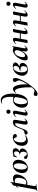

<svg xmlns="http://www.w3.org/2000/svg" viewBox="2016 -2858 1050 5267"><g transform="rotate(-90 2541.5 -224.0)"><path d="M-67 275Q-70 276 -71.5 270Q-73 264 -69 263Q-49 258 -39.5 251.5Q-30 245 -25 229.5Q-20 214 -15 185L87 -386Q87 -389 99 -395.5Q111 -402 127.5 -412Q144 -422 157.5 -435.5Q171 -449 175 -464Q177 -468 182 -467Q187 -466 186 -462L73 178Q66 217 75.5 227Q85 237 120 233Q124 233 126 238Q128 243 123 244ZM145 1Q120 1 95.5 -2Q71 -5 57 -8L67 -70Q88 -54 115 -41.5Q142 -29 182 -29Q216 -29 239 -54.5Q262 -80 276.5 -123Q291 -166 297 -220Q301 -252 295.5 -280Q290 -308 271.5 -326Q253 -344 216 -344Q172 -344 125 -322.5Q78 -301 20 -260Q16 -256 12.5 -261Q9 -266 13 -270Q77 -323 147.5 -358Q218 -393 285 -393Q345 -393 371 -357Q397 -321 387 -253Q380 -202 356.5 -156Q333 -110 299.5 -74.5Q266 -39 226 -19Q186 1 145 1Z M563 14Q508 14 475.5 -15Q443 -44 433 -91Q423 -138 433 -193Q445 -254 477 -300.5Q509 -347 555 -373Q601 -399 654 -399Q710 -399 743 -371.5Q776 -344 787 -297.5Q798 -251 786 -193Q773 -125 737.5 -78.5Q702 -32 656 -9Q610 14 563 14ZM597 -11Q629 -11 652.5 -48.5Q676 -86 687 -149Q695 -194 694.5 -234.5Q694 -275 685 -307Q676 -339 660 -357Q644 -375 621 -375Q593 -375 569 -341Q545 -307 532 -236Q524 -191 525 -150Q526 -109 534.5 -78Q543 -47 559 -29Q575 -11 597 -11Z M914 -378Q922 -378 949.5 -389.5Q977 -401 1018 -401Q1063 -401 1089.5 -374Q1116 -347 1108 -306Q1101 -270 1066.5 -241.5Q1032 -213 981 -205L985 -213Q1053 -218 1080.5 -189Q1108 -160 1100 -116Q1093 -79 1066.5 -50.5Q1040 -22 1001 -5.5Q962 11 918 11Q872 11 841 -7Q810 -25 814 -53Q816 -68 826.5 -79Q837 -90 855 -90Q874 -90 882 -78.5Q890 -67 897 -53Q905 -37 918 -24Q931 -11 953 -11Q979 -11 992.5 -29.5Q1006 -48 1011 -76Q1021 -128 1003.5 -164.5Q986 -201 942 -201Q938 -201 937.5 -207Q937 -213 942 -213Q981 -215 998.5 -233.5Q1016 -252 1021 -281Q1029 -325 1013 -344.5Q997 -364 972 -364Q955 -364 938 -357Q921 -350 904 -332Q887 -314 868 -281Q867 -278 861.5 -280.5Q856 -283 857 -287L891 -400Q893 -403 898.5 -401Q904 -399 903 -396Q902 -386 906 -382Q910 -378 914 -378Z M1311 13Q1266 13 1237.5 -6Q1209 -25 1194 -56Q1179 -87 1176 -125Q1173 -163 1180 -202Q1191 -262 1226.5 -306Q1262 -350 1310 -374.5Q1358 -399 1404 -399Q1427 -399 1449 -392.5Q1471 -386 1485.5 -371Q1500 -356 1498 -332Q1497 -312 1483.5 -299.5Q1470 -287 1447 -287Q1420 -287 1410 -301.5Q1400 -316 1397 -332Q1393 -347 1386 -359Q1379 -371 1360 -371Q1340 -371 1322.5 -354Q1305 -337 1293 -307Q1281 -277 1274 -237Q1265 -182 1271.5 -136Q1278 -90 1302.5 -63Q1327 -36 1372 -36Q1393 -36 1418.5 -45.5Q1444 -55 1460 -67Q1462 -69 1466 -65Q1470 -61 1468 -58Q1431 -21 1389.5 -4Q1348 13 1311 13Z M1531 9Q1508 9 1496 -4.5Q1484 -18 1484 -34Q1484 -55 1499 -67.5Q1514 -80 1539 -80Q1575 -80 1597 -103Q1619 -126 1633.5 -162Q1648 -198 1662 -238Q1676 -278 1695.5 -314Q1715 -350 1746 -373Q1777 -396 1827 -396Q1862 -396 1878.5 -378.5Q1895 -361 1886 -308L1850 -89Q1846 -61 1850 -51.5Q1854 -42 1863 -42Q1874 -42 1887 -52Q1900 -62 1916 -77Q1919 -81 1923 -77Q1927 -73 1924 -69Q1893 -32 1866 -11.5Q1839 9 1809 9Q1776 9 1764 -16Q1752 -41 1761 -89L1793 -282Q1799 -316 1793 -324.5Q1787 -333 1776 -333Q1748 -333 1727 -308.5Q1706 -284 1690 -245Q1674 -206 1658.5 -162Q1643 -118 1625.5 -79Q1608 -40 1585.5 -15.5Q1563 9 1531 9Z M2052 9Q2019 9 2009 -16Q1999 -41 2009 -89L2050 -297Q2060 -346 2035 -346Q2025 -346 2010.5 -336Q1996 -326 1978 -306Q1974 -302 1970 -306.5Q1966 -311 1969 -315Q2005 -358 2034 -376.5Q2063 -395 2091 -395Q2123 -395 2133 -372.5Q2143 -350 2135 -309L2093 -89Q2088 -61 2093 -51.5Q2098 -42 2106 -42Q2117 -42 2130 -52Q2143 -62 2159 -77Q2163 -81 2167 -77Q2171 -73 2167 -69Q2136 -32 2109 -11.5Q2082 9 2052 9ZM2112 -462Q2086 -462 2070.5 -477Q2055 -492 2055 -520Q2055 -544 2070.5 -559Q2086 -574 2112 -574Q2138 -574 2152.5 -559Q2167 -544 2167 -520Q2167 -462 2112 -462Z M2366 14Q2314 14 2283 -5Q2252 -24 2237.5 -55Q2223 -86 2221 -122Q2219 -158 2225 -192Q2234 -241 2259.5 -286.5Q2285 -332 2328.5 -362Q2372 -392 2434 -392Q2464 -392 2490 -385.5Q2516 -379 2538 -365L2516 -327Q2500 -349 2476.5 -360.5Q2453 -372 2427 -372Q2397 -372 2376.5 -355.5Q2356 -339 2343.5 -309Q2331 -279 2323 -239Q2316 -204 2316 -163.5Q2316 -123 2323 -87.5Q2330 -52 2345.5 -29.5Q2361 -7 2386 -7Q2421 -7 2450 -59Q2479 -111 2498 -220Q2503 -248 2509 -293.5Q2515 -339 2518 -393.5Q2521 -448 2518 -502Q2515 -556 2502 -601Q2489 -646 2463 -673.5Q2437 -701 2394 -701Q2366 -701 2340 -688Q2337 -686 2333 -690.5Q2329 -695 2332 -697Q2341 -703 2364 -716Q2387 -729 2426 -729Q2478 -729 2513.5 -700Q2549 -671 2570 -622.5Q2591 -574 2599.5 -513Q2608 -452 2606.5 -387Q2605 -322 2595 -262Q2578 -159 2544.5 -98.5Q2511 -38 2465.5 -12Q2420 14 2366 14Z M2601 281Q2575 281 2556.5 268.5Q2538 256 2543 221Q2551 175 2601 175Q2622 175 2639 184.5Q2656 194 2674 198Q2692 202 2715 186Q2737 171 2767 134.5Q2797 98 2829 51.5Q2861 5 2889.5 -43Q2918 -91 2938 -130.5Q2958 -170 2963 -191Q2972 -227 2967.5 -248.5Q2963 -270 2953.5 -284Q2944 -298 2935 -311Q2926 -324 2926 -345Q2926 -368 2942 -382Q2958 -396 2984 -396Q3009 -396 3023 -378.5Q3037 -361 3037 -326Q3037 -294 3020.5 -245.5Q3004 -197 2975.5 -140Q2947 -83 2910 -24Q2873 35 2832 89.5Q2791 144 2749 187.5Q2707 231 2669 256Q2631 281 2601 281ZM2780 135Q2785 -94 2757 -216.5Q2729 -339 2679 -339Q2666 -339 2654 -330Q2642 -321 2634 -308Q2632 -304 2626.5 -305.5Q2621 -307 2622 -311Q2640 -349 2675 -372Q2710 -395 2738 -395Q2771 -395 2796 -362.5Q2821 -330 2837 -273Q2853 -216 2859 -142Q2865 -68 2860 16Z M3260 14Q3190 14 3152 -16Q3114 -46 3103 -92.5Q3092 -139 3102 -188Q3114 -243 3146.5 -291Q3179 -339 3230.5 -369Q3282 -399 3349 -399Q3409 -399 3438 -374.5Q3467 -350 3461 -318Q3455 -285 3414.5 -254Q3374 -223 3309 -209L3324 -220Q3388 -220 3423.5 -190.5Q3459 -161 3450 -113Q3445 -85 3422 -55.5Q3399 -26 3358.5 -6Q3318 14 3260 14ZM3284 -4Q3319 -4 3336.5 -27.5Q3354 -51 3359 -84Q3365 -121 3355.5 -143.5Q3346 -166 3325 -177Q3304 -188 3274 -188Q3265 -188 3255.5 -187.5Q3246 -187 3235 -185Q3228 -184 3226.5 -192Q3225 -200 3232 -201Q3278 -212 3305.5 -225.5Q3333 -239 3347.5 -259Q3362 -279 3366 -309Q3372 -351 3357 -366.5Q3342 -382 3319 -382Q3288 -382 3263 -359Q3238 -336 3221 -298Q3204 -260 3196 -216Q3187 -163 3193.5 -114Q3200 -65 3222.5 -34.5Q3245 -4 3284 -4Z M3585 13Q3551 13 3531.5 -11.5Q3512 -36 3520 -91Q3527 -142 3554.5 -195.5Q3582 -249 3622.5 -295.5Q3663 -342 3708.5 -370.5Q3754 -399 3796 -399Q3816 -399 3837 -391.5Q3858 -384 3873.5 -367.5Q3889 -351 3891 -324L3831 -357Q3848 -359 3866.5 -373Q3885 -387 3898 -407Q3900 -410 3905.5 -408Q3911 -406 3910 -404L3852 -89Q3843 -42 3863 -42Q3873 -42 3887 -51.5Q3901 -61 3917 -77Q3920 -80 3924 -76Q3928 -72 3925 -69Q3894 -32 3866.5 -11.5Q3839 9 3813 9Q3781 9 3769.5 -14.5Q3758 -38 3766 -89L3791 -229L3812 -246Q3788 -164 3750 -106Q3712 -48 3669 -17.5Q3626 13 3585 13ZM3649 -60Q3673 -60 3697 -79Q3721 -98 3741.5 -128Q3762 -158 3776.5 -191.5Q3791 -225 3796 -253Q3804 -298 3790 -324Q3776 -350 3746 -350Q3718 -350 3691 -327Q3664 -304 3643 -264Q3622 -224 3613 -172Q3603 -109 3615 -84.5Q3627 -60 3649 -60Z M4026 8Q4007 8 4000 5.5Q3993 3 3993 0Q3993 -4 3998.5 -26Q4004 -48 4008 -74L4049 -297Q4058 -346 4034 -346Q4024 -346 4009.5 -336Q3995 -326 3976 -306Q3973 -302 3969 -306.5Q3965 -311 3968 -315Q4004 -358 4033 -376.5Q4062 -395 4090 -395Q4122 -395 4132 -372.5Q4142 -350 4134 -309L4082 -12Q4077 8 4026 8ZM4069 -181 4072 -205H4314L4311 -181ZM4284 9Q4252 9 4242.5 -13.5Q4233 -36 4240 -77L4292 -374Q4297 -394 4348 -394Q4368 -394 4374.5 -391Q4381 -388 4381 -386Q4381 -382 4376 -360Q4371 -338 4366 -312L4325 -89Q4316 -40 4340 -40Q4361 -40 4397 -80Q4401 -84 4405 -79.5Q4409 -75 4406 -71Q4370 -28 4341 -9.5Q4312 9 4284 9Z M4507 8Q4488 8 4481 5.5Q4474 3 4474 0Q4474 -4 4479.5 -26Q4485 -48 4489 -74L4530 -297Q4539 -346 4515 -346Q4505 -346 4490.5 -336Q4476 -326 4457 -306Q4454 -302 4450 -306.5Q4446 -311 4449 -315Q4485 -358 4514 -376.5Q4543 -395 4571 -395Q4603 -395 4613 -372.5Q4623 -350 4615 -309L4563 -12Q4558 8 4507 8ZM4550 -181 4553 -205H4795L4792 -181ZM4765 9Q4733 9 4723.5 -13.5Q4714 -36 4721 -77L4773 -374Q4778 -394 4829 -394Q4849 -394 4855.5 -391Q4862 -388 4862 -386Q4862 -382 4857 -360Q4852 -338 4847 -312L4806 -89Q4797 -40 4821 -40Q4842 -40 4878 -80Q4882 -84 4886 -79.5Q4890 -75 4887 -71Q4851 -28 4822 -9.5Q4793 9 4765 9Z M5014 9Q4981 9 4971 -16Q4961 -41 4971 -89L5012 -297Q5022 -346 4997 -346Q4987 -346 4972.5 -336Q4958 -326 4940 -306Q4936 -302 4932 -306.5Q4928 -311 4931 -315Q4967 -358 4996 -376.5Q5025 -395 5053 -395Q5085 -395 5095 -372.5Q5105 -350 5097 -309L5055 -89Q5050 -61 5055 -51.5Q5060 -42 5068 -42Q5079 -42 5092 -52Q5105 -62 5121 -77Q5125 -81 5129 -77Q5133 -73 5129 -69Q5098 -32 5071 -11.5Q5044 9 5014 9ZM5074 -462Q5048 -462 5032.5 -477Q5017 -492 5017 -520Q5017 -544 5032.5 -559Q5048 -574 5074 -574Q5100 -574 5114.5 -559Q5129 -544 5129 -520Q5129 -462 5074 -462Z"/></g></svg>

Font: Cormorant Light
Style: Italic
Weight: 300
Italic angle: -10°
Designer: Christian Thalmann (Catharsis Fonts)
Foundry: Catharsis Fonts
Version: Version 4.000